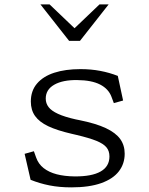

<svg xmlns="http://www.w3.org/2000/svg" viewBox="-20 -818 660 850"><path d="M115.5 -22 89 -137 130 -148.5 140 -120.5Q150 -92 173.2 -73.8Q196.5 -55.5 231 -46.5Q265.5 -37.5 310.5 -37Q386.5 -36.5 425.5 -58.8Q464.5 -81 464.5 -125.5Q464.5 -150 451 -166Q437.5 -182 406.8 -194.5Q376 -207 319.5 -220.5L298 -225.5Q233 -240.5 193.5 -259.2Q154 -278 135.2 -304.5Q116.5 -331 116.5 -368.5Q116.5 -416 143.8 -448Q171 -480 220.2 -496Q269.5 -512 336 -512Q383 -512 423.8 -504.2Q464.5 -496.5 501.5 -482L525 -373L484 -361.5L473.5 -389.5Q460.5 -424.5 423 -443.8Q385.5 -463 322 -463.5Q258 -464.5 220.2 -443Q182.5 -421.5 182.5 -381.5Q182.5 -360.5 195 -344Q207.5 -327.5 236.8 -314Q266 -300.5 315 -289.5L330 -286.5Q404.5 -271.5 448.5 -250.8Q492.5 -230 512.2 -202.5Q532 -175 532 -137.5Q532 -93 506.2 -59.5Q480.5 -26 427.8 -7.2Q375 11.5 296 11.5Q243 11.5 199 2.8Q155 -6 115.5 -22ZM286 -637H334L461 -798.5H420.5L310 -693L199.5 -798.5H159Z"/></svg>

Font: Monaspace Xenon Var
Style: Regular
Weight: 400
Designer: Riley Cran and the Lettermatic Team
Version: Version 1.000 (Monaspace Xenon Var)